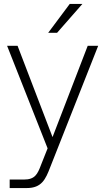

<svg xmlns="http://www.w3.org/2000/svg" viewBox="-20 -752 533 972"><path d="M29 200H116C191 200 211 155 234 95L477 -520H424L246 -58L69 -520H16L221 -1L188 82C170 130 157 157 101 157H29ZM224 -586H269L397 -732H333Z"/></svg>

Font: Aspekta 200
Style: Regular
Weight: 200
Designer: Ivo Dolenc
Version: Version 2.000